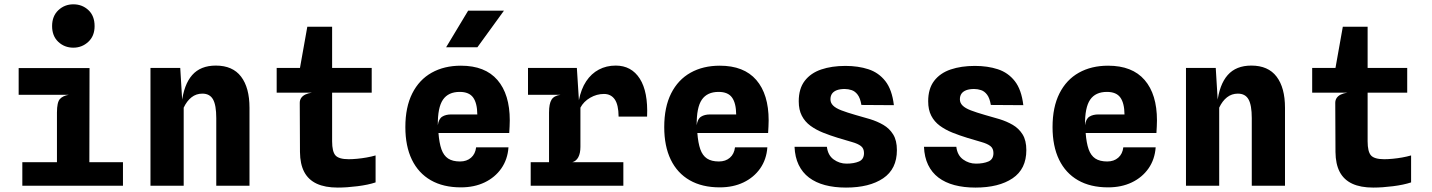

<svg xmlns="http://www.w3.org/2000/svg" viewBox="-20 -861 6640 890"><path d="M244 -15V-339.5Q244 -386.5 257.5 -401.8Q271 -417 298.5 -421.5L244 -460.5V-487.5L395 -545.5L394 -15ZM83.5 0V-109H550V0ZM66.5 -421.5V-545.5H395L372.5 -421.5ZM320 -640Q279 -640 250.2 -667Q221.5 -694 221.5 -740Q221.5 -786.5 250.5 -813.8Q279.5 -841 320 -841Q361 -841 389.8 -814.2Q418.5 -787.5 418.5 -740Q418.5 -694 389.2 -667Q360 -640 320 -640Z M677.5 0V-546H815.5L828 -340L822 -381.5Q832 -469 870.8 -513Q909.5 -557 980.5 -557Q1058.5 -557 1097.5 -505.8Q1136.5 -454.5 1136.5 -361.5V0H982.5V-313.5Q982.5 -373.5 967.5 -400.2Q952.5 -427 918 -427Q889.5 -427 867.8 -410Q846 -393 831.5 -362V0Z M1545.5 8.5Q1487 8.5 1448.2 -9.5Q1409.5 -27.5 1390.2 -64Q1371 -100.5 1370.5 -156.5L1369.5 -384.5Q1369.5 -397 1376 -406.8Q1382.5 -416.5 1395.2 -422.8Q1408 -429 1426 -431.5L1369.5 -524V-540.5L1404.5 -737H1519.5V-206Q1519.5 -158 1535.2 -140.5Q1551 -123 1596.5 -123Q1613.5 -123 1635.2 -125Q1657 -127 1679.5 -131Q1702 -135 1721 -140.5V-15.5Q1686.5 -4 1637 2.2Q1587.5 8.5 1545.5 8.5ZM1262.5 -431.5V-546H1703V-431.5Z M2116.5 7.5Q2034.5 7.5 1977 -25.5Q1919.5 -58.5 1889.2 -121Q1859 -183.5 1859 -272Q1859 -364.5 1891 -428Q1923 -491.5 1981 -524Q2039 -556.5 2116.5 -556.5Q2228.5 -556.5 2285.8 -490.2Q2343 -424 2343 -303Q2343 -289.5 2342.2 -275Q2341.5 -260.5 2340.5 -244.5H2012.5Q2016 -198.5 2026.2 -169.2Q2036.5 -140 2057.2 -126.2Q2078 -112.5 2112.5 -112.5Q2143.5 -112.5 2163.5 -130Q2183.5 -147.5 2187 -178H2337Q2333 -122 2303.8 -80.2Q2274.5 -38.5 2226.5 -15.5Q2178.5 7.5 2116.5 7.5ZM2009.5 -280.5Q2013.5 -310 2029.8 -320.2Q2046 -330.5 2071.5 -330.5H2192.5Q2192 -383 2173.2 -409Q2154.5 -435 2111 -435Q2058 -435 2033.2 -398.8Q2008.5 -362.5 2009.5 -280.5ZM2048 -642 2150 -811.5H2316L2193 -642Z M2440 0V-109H2869.5V0ZM2427.5 -421.5V-546H2626.5V-421.5ZM2525 -10V-339.5Q2525 -380 2536.5 -398.8Q2548 -417.5 2578 -421.5L2525 -454V-546H2654L2663.5 -396.5Q2673.5 -448.5 2697.2 -484.2Q2721 -520 2756 -538.5Q2791 -557 2834 -557Q2907 -557 2945.8 -496.2Q2984.5 -435.5 2979.5 -320.5H2847.5Q2847 -375.5 2829.5 -400.5Q2812 -425.5 2779.5 -425.5Q2746 -425.5 2715.8 -408Q2685.5 -390.5 2670.5 -362V-180.5Q2670.5 -151 2660.8 -132.5Q2651 -114 2632.5 -109L2670.5 -82L2672 -10Z M3316.5 7.5Q3234.5 7.5 3177 -25.5Q3119.5 -58.5 3089.2 -121Q3059 -183.5 3059 -272Q3059 -364.5 3091 -428Q3123 -491.5 3181 -524Q3239 -556.5 3316.5 -556.5Q3428.5 -556.5 3485.8 -490.2Q3543 -424 3543 -303Q3543 -289.5 3542.2 -275Q3541.5 -260.5 3540.5 -244.5H3212.5Q3216 -198.5 3226.2 -169.2Q3236.5 -140 3257.2 -126.2Q3278 -112.5 3312.5 -112.5Q3343.5 -112.5 3363.5 -130Q3383.5 -147.5 3387 -178H3537Q3533 -122 3503.8 -80.2Q3474.5 -38.5 3426.5 -15.5Q3378.5 7.5 3316.5 7.5ZM3209.5 -280.5Q3213.5 -310 3229.8 -320.2Q3246 -330.5 3271.5 -330.5H3392.5Q3392 -383 3373.2 -409Q3354.5 -435 3311 -435Q3258 -435 3233.2 -398.8Q3208.5 -362.5 3209.5 -280.5Z M3901.5 8.5Q3847.5 8.5 3804.2 -3Q3761 -14.5 3730.2 -37.8Q3699.5 -61 3682.2 -96.8Q3665 -132.5 3663 -180.5H3813Q3817.5 -141.5 3844.2 -122Q3871 -102.5 3904 -102.5Q3938.5 -102.5 3961.8 -112.5Q3985 -122.5 3985 -151.5Q3985 -173 3970.8 -184Q3956.5 -195 3929.8 -202.5Q3903 -210 3865.5 -221.5Q3828 -233 3795 -246.2Q3762 -259.5 3736.5 -278.2Q3711 -297 3696.8 -324.5Q3682.5 -352 3682.5 -391.5Q3682.5 -450 3710.2 -486.2Q3738 -522.5 3786.8 -539Q3835.5 -555.5 3899 -555.5Q3958 -555.5 4005.5 -540Q4053 -524.5 4084 -485Q4115 -445.5 4123.5 -373.5L3973 -374.5Q3967.5 -406.5 3955.5 -422.2Q3943.5 -438 3927.8 -443.2Q3912 -448.5 3895.5 -448.5Q3874 -448.5 3859.2 -443Q3844.5 -437.5 3837 -427Q3829.5 -416.5 3829.5 -400.5Q3829.5 -384 3841.8 -371.8Q3854 -359.5 3880 -349.5Q3906 -339.5 3946 -328Q3979 -319 4012.8 -308.8Q4046.5 -298.5 4074.8 -282Q4103 -265.5 4120.2 -237.8Q4137.5 -210 4137.5 -165Q4137.5 -77.5 4073.8 -34.5Q4010 8.5 3901.5 8.5Z M4501.5 8.5Q4447.5 8.5 4404.2 -3Q4361 -14.5 4330.2 -37.8Q4299.5 -61 4282.2 -96.8Q4265 -132.5 4263 -180.5H4413Q4417.5 -141.5 4444.2 -122Q4471 -102.5 4504 -102.5Q4538.5 -102.5 4561.8 -112.5Q4585 -122.5 4585 -151.5Q4585 -173 4570.8 -184Q4556.5 -195 4529.8 -202.5Q4503 -210 4465.5 -221.5Q4428 -233 4395 -246.2Q4362 -259.5 4336.5 -278.2Q4311 -297 4296.8 -324.5Q4282.5 -352 4282.5 -391.5Q4282.5 -450 4310.2 -486.2Q4338 -522.5 4386.8 -539Q4435.5 -555.5 4499 -555.5Q4558 -555.5 4605.5 -540Q4653 -524.5 4684 -485Q4715 -445.5 4723.5 -373.5L4573 -374.5Q4567.5 -406.5 4555.5 -422.2Q4543.5 -438 4527.8 -443.2Q4512 -448.5 4495.5 -448.5Q4474 -448.5 4459.2 -443Q4444.5 -437.5 4437 -427Q4429.5 -416.5 4429.5 -400.5Q4429.5 -384 4441.8 -371.8Q4454 -359.5 4480 -349.5Q4506 -339.5 4546 -328Q4579 -319 4612.8 -308.8Q4646.5 -298.5 4674.8 -282Q4703 -265.5 4720.2 -237.8Q4737.5 -210 4737.5 -165Q4737.5 -77.5 4673.8 -34.5Q4610 8.5 4501.5 8.5Z M5116.5 7.5Q5034.5 7.5 4977 -25.5Q4919.5 -58.5 4889.2 -121Q4859 -183.5 4859 -272Q4859 -364.5 4891 -428Q4923 -491.5 4981 -524Q5039 -556.5 5116.5 -556.5Q5228.5 -556.5 5285.8 -490.2Q5343 -424 5343 -303Q5343 -289.5 5342.2 -275Q5341.5 -260.5 5340.5 -244.5H5012.5Q5016 -198.5 5026.2 -169.2Q5036.5 -140 5057.2 -126.2Q5078 -112.5 5112.5 -112.5Q5143.5 -112.5 5163.5 -130Q5183.5 -147.5 5187 -178H5337Q5333 -122 5303.8 -80.2Q5274.5 -38.5 5226.5 -15.5Q5178.5 7.5 5116.5 7.5ZM5009.5 -280.5Q5013.5 -310 5029.8 -320.2Q5046 -330.5 5071.5 -330.5H5192.5Q5192 -383 5173.2 -409Q5154.5 -435 5111 -435Q5058 -435 5033.2 -398.8Q5008.5 -362.5 5009.5 -280.5Z M5477.5 0V-546H5615.5L5628 -340L5622 -381.5Q5632 -469 5670.8 -513Q5709.5 -557 5780.5 -557Q5858.5 -557 5897.5 -505.8Q5936.5 -454.5 5936.5 -361.5V0H5782.5V-313.5Q5782.5 -373.5 5767.5 -400.2Q5752.5 -427 5718 -427Q5689.5 -427 5667.8 -410Q5646 -393 5631.5 -362V0Z M6345.5 8.5Q6287 8.5 6248.2 -9.5Q6209.5 -27.5 6190.2 -64Q6171 -100.5 6170.5 -156.5L6169.5 -384.5Q6169.5 -397 6176 -406.8Q6182.5 -416.5 6195.2 -422.8Q6208 -429 6226 -431.5L6169.5 -524V-540.5L6204.5 -737H6319.5V-206Q6319.5 -158 6335.2 -140.5Q6351 -123 6396.5 -123Q6413.5 -123 6435.2 -125Q6457 -127 6479.5 -131Q6502 -135 6521 -140.5V-15.5Q6486.5 -4 6437 2.2Q6387.5 8.5 6345.5 8.5ZM6062.5 -431.5V-546H6503V-431.5Z"/></svg>

Font: Spline Sans Mono
Style: Bold
Weight: 700
Designer: Eben Sorkin, Mirko Velimirovic
Foundry: Sorkin Type
Version: Version 1.004